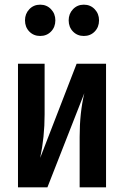

<svg xmlns="http://www.w3.org/2000/svg" viewBox="-20 -802 532 822"><path d="M434 0H321V-216Q321 -319 341 -403L183 0H57V-529H171V-312Q171 -215 152 -126L308 -529H434ZM217 -715Q217 -686 198.5 -667Q180 -648 152 -648Q124 -648 105.5 -667Q87 -686 87 -715Q87 -743 105.5 -762.5Q124 -782 152 -782Q180 -782 198.5 -762.5Q217 -743 217 -715ZM404 -715Q404 -686 385.5 -667Q367 -648 339 -648Q311 -648 292.5 -667Q274 -686 274 -715Q274 -743 292.5 -762.5Q311 -782 339 -782Q367 -782 385.5 -762.5Q404 -743 404 -715Z"/></svg>

Font: Fira Sans Extra Condensed Medium
Style: Regular
Weight: 500
Width: 1
Designer: Carrois Corporate & Edenspiekermann AG
Foundry: Carrois Corporate GbR & Edenspiekermann AG
Version: Version 4.203